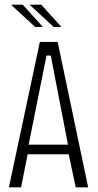

<svg xmlns="http://www.w3.org/2000/svg" viewBox="-20 -799 416 819"><path d="M18 0 150 -620H226L356 0H303L271 -151L282 -141H91L100 -151L70 0ZM101 -176 96 -182H278L271 -176L198 -555L196 -562H179L177 -555ZM130 -684 27 -779H77L163 -684ZM209 -684 106 -779H156L242 -684Z"/></svg>

Font: Smooch Sans Thin
Style: Regular
Weight: 400
Version: Version 1.010